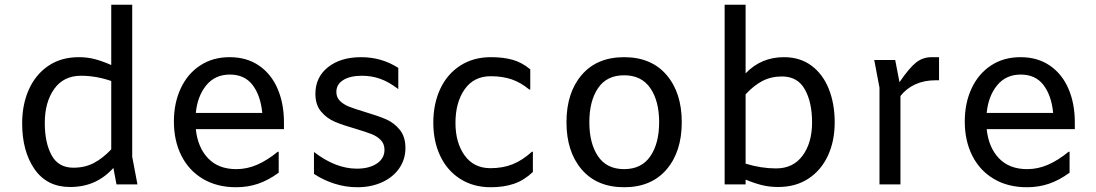

<svg xmlns="http://www.w3.org/2000/svg" viewBox="-20 -774 4600 806"><path d="M469 0 456 -69Q420 -29 375 -9Q330 11 274 11Q177 11 125 -64Q73 -139 73 -256Q73 -336 101.5 -399Q130 -462 183.5 -498Q237 -534 311 -534Q347 -534 379 -525.5Q411 -517 447 -501V-754H535V-116L557 0ZM447 -147V-434Q383 -456 320 -456Q247 -456 207.5 -400.5Q168 -345 168 -258Q168 -175 196.5 -122.5Q225 -70 288 -70Q336 -70 373.5 -89.5Q411 -109 447 -147Z M1172 -232H802Q810 -155 853.5 -109.5Q897 -64 972 -64Q1017 -64 1059.5 -82.5Q1102 -101 1146 -137H1150V-49Q1106 -17 1063 -2.5Q1020 12 971 12Q891 12 832 -23Q773 -58 741.5 -120.5Q710 -183 710 -264Q710 -341 738.5 -402.5Q767 -464 820 -499Q873 -534 944 -534Q1016 -534 1067.5 -498.5Q1119 -463 1145.5 -401Q1172 -339 1172 -261ZM802 -300H1081Q1074 -373 1040.5 -417Q1007 -461 945 -461Q883 -461 846 -416Q809 -371 802 -300Z M1298 -44V-136Q1389 -66 1478 -66Q1530 -66 1562 -87.5Q1594 -109 1594 -145Q1594 -170 1578.5 -186Q1563 -202 1540 -211Q1517 -220 1474 -233Q1421 -248 1386.5 -262.5Q1352 -277 1328 -305.5Q1304 -334 1304 -380Q1304 -450 1357 -492Q1410 -534 1496 -534Q1582 -534 1652 -489V-400Q1613 -430 1576.5 -443Q1540 -456 1500 -456Q1450 -456 1421 -438Q1392 -420 1392 -388Q1392 -365 1407.5 -350Q1423 -335 1446 -326Q1469 -317 1512 -304Q1566 -288 1600 -273.5Q1634 -259 1658 -229.5Q1682 -200 1682 -153Q1682 -105 1656 -67.5Q1630 -30 1584 -9Q1538 12 1480 12Q1432 12 1385.5 -2.5Q1339 -17 1298 -44Z M1799 -259Q1799 -338 1828 -400.5Q1857 -463 1912 -498.5Q1967 -534 2041 -534Q2093 -534 2132 -523Q2171 -512 2206 -483V-398H2202Q2166 -428 2127.5 -441Q2089 -454 2040 -454Q1969 -454 1930.5 -399Q1892 -344 1892 -258Q1892 -175 1930.5 -121.5Q1969 -68 2039 -68Q2091 -68 2132 -84.5Q2173 -101 2213 -137H2217V-52Q2180 -17 2137.5 -2.5Q2095 12 2040 12Q1967 12 1912 -23Q1857 -58 1828 -119.5Q1799 -181 1799 -259Z M2358 -261Q2358 -385 2422 -459.5Q2486 -534 2600 -534Q2714 -534 2778 -459.5Q2842 -385 2842 -261Q2842 -137 2778 -62.5Q2714 12 2600 12Q2486 12 2422 -62.5Q2358 -137 2358 -261ZM2747 -261Q2747 -350 2710 -404Q2673 -458 2600 -458Q2527 -458 2490.5 -404Q2454 -350 2454 -261Q2454 -172 2490.5 -118Q2527 -64 2600 -64Q2673 -64 2710 -118Q2747 -172 2747 -261Z M3484 -260Q3484 -182 3455.5 -120.5Q3427 -59 3373.5 -24Q3320 11 3247 11Q3210 11 3178 3Q3146 -5 3110 -20V0H3022V-754H3110V-466Q3175 -534 3271 -534Q3339 -534 3387 -498Q3435 -462 3459.5 -400Q3484 -338 3484 -260ZM3389 -260Q3389 -345 3358.5 -399Q3328 -453 3263 -453Q3217 -453 3180.5 -434Q3144 -415 3110 -378V-87Q3175 -67 3238 -67Q3310 -67 3349.5 -121Q3389 -175 3389 -260Z M3922 -534V-437H3907Q3860 -437 3822.5 -420Q3785 -403 3760 -371V0H3672V-406L3650 -522H3738L3756 -429Q3797 -489 3825.5 -511.5Q3854 -534 3891 -534Z M4492 -232H4122Q4130 -155 4173.5 -109.5Q4217 -64 4292 -64Q4337 -64 4379.5 -82.5Q4422 -101 4466 -137H4470V-49Q4426 -17 4383 -2.5Q4340 12 4291 12Q4211 12 4152 -23Q4093 -58 4061.5 -120.5Q4030 -183 4030 -264Q4030 -341 4058.5 -402.5Q4087 -464 4140 -499Q4193 -534 4264 -534Q4336 -534 4387.5 -498.5Q4439 -463 4465.5 -401Q4492 -339 4492 -261ZM4122 -300H4401Q4394 -373 4360.5 -417Q4327 -461 4265 -461Q4203 -461 4166 -416Q4129 -371 4122 -300Z"/></svg>

Font: Amiko
Style: Regular
Weight: 400
Designer: Pablo Impallari, Rodrigo Fuenzalida, Andres Torresi
Foundry: Impallari Type
Version: Version 1.001; ttfautohint (v1.3)